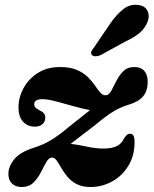

<svg xmlns="http://www.w3.org/2000/svg" viewBox="-20 -755 631 789"><path d="M533 -172.5Q533 -115 507.2 -73.2Q481.5 -31.5 440.2 -9Q399 13.5 352 13.5Q317.5 13.5 294.5 1.2Q271.5 -11 256.8 -29Q242 -47 231.8 -65Q221.5 -83 213 -95.2Q204.5 -107.5 194 -107.5Q181 -107.5 170.5 -89.2Q160 -71 148 -47Q136 -23 117.5 -4.8Q99 13.5 69 13.5Q44.5 13.5 29.5 -0.5Q14.5 -14.5 14.5 -40.5Q14.5 -71 38.5 -100.5Q62.5 -130 119 -148Q158 -160 190 -179.5Q222 -199 260 -231Q289 -254.5 311.8 -272.2Q334.5 -290 350 -302.5Q321.5 -307.5 283.8 -318.2Q246 -329 210.8 -338.2Q175.5 -347.5 155 -347.5Q120.5 -347.5 120.5 -326Q120.5 -320.5 124.8 -314.5Q129 -308.5 142 -302Q155.5 -295.5 160.8 -288.5Q166 -281.5 166 -271.5Q166 -254.5 154.2 -244.5Q142.5 -234.5 123 -234.5Q93.5 -234.5 74.8 -254.8Q56 -275 56 -313.5Q56 -354 76.5 -392.2Q97 -430.5 135.2 -455Q173.5 -479.5 226.5 -479.5Q268 -479.5 295.5 -467.8Q323 -456 340.5 -438.8Q358 -421.5 369.8 -404.2Q381.5 -387 391.5 -375.2Q401.5 -363.5 414 -363.5Q427 -363.5 436.8 -381Q446.5 -398.5 457.8 -421.5Q469 -444.5 486.2 -462Q503.5 -479.5 532 -479.5Q560 -479.5 573.5 -463Q587 -446.5 587 -420Q587 -382 568.5 -359.5Q550 -337 508 -324.5Q478 -316 447 -297.5Q416 -279 371.5 -241.5Q336 -214.5 311.5 -195.5Q287 -176.5 270.5 -164Q299 -160.5 336.5 -152.5Q374 -144.5 403 -144.5Q439 -144.5 459 -154.2Q479 -164 488.5 -184Q496.5 -197 502 -201.2Q507.5 -205.5 515 -205.5Q533 -205.5 533 -172.5ZM433.5 -659Q460 -697 487.5 -718Q515 -739 548 -734.5Q577 -731 586.5 -709.5Q596 -688 586 -664.5Q575.5 -638 553.5 -619.5Q531.5 -601 494.5 -584L391.5 -527.5Q381.5 -523.5 371.5 -523.8Q361.5 -524 357.5 -529.5Q352 -536.5 356 -544.5Q360 -552.5 367 -561Z"/></svg>

Font: Fraunces 9pt S000
Style: Bold Italic
Weight: 700
Italic angle: -16°
Version: Version 1.000; ttfautohint (v1.8.3)